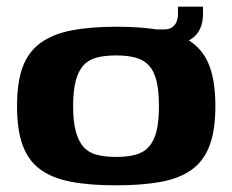

<svg xmlns="http://www.w3.org/2000/svg" viewBox="-20 -548 696 575"><path d="M327 7Q247 7 191 -4Q135 -15 99.5 -41.5Q64 -68 47.5 -114Q31 -160 31 -230Q31 -302 48 -347.5Q65 -393 101.5 -419.5Q138 -446 194.5 -457Q251 -468 330 -468Q409 -468 465 -457Q521 -446 556.5 -419.5Q592 -393 608.5 -347Q625 -301 625 -230Q625 -159 608 -113Q591 -67 555 -40.5Q519 -14 462.5 -3.5Q406 7 327 7ZM328 -78Q361 -78 385.5 -84.5Q410 -91 425.5 -108Q441 -125 448.5 -154.5Q456 -184 456 -230Q456 -277 448.5 -306.5Q441 -336 425.5 -352.5Q410 -369 385.5 -375.5Q361 -382 328 -382Q294 -382 269.5 -375.5Q245 -369 230 -352.5Q215 -336 207 -306.5Q199 -277 199 -230Q199 -184 207 -154.5Q215 -125 230 -108Q245 -91 269.5 -84.5Q294 -78 328 -78ZM453 -410 451 -460H472Q487 -460 496 -466.5Q505 -473 509 -483.5Q513 -494 513 -507V-528H588V-508Q588 -455 554 -432Q520 -409 453 -410Z"/></svg>

Font: Genos
Style: Bold
Weight: 700
Designer: Robert E. Leuschke
Foundry: Robert E. Leuschke
Version: Version 1.010